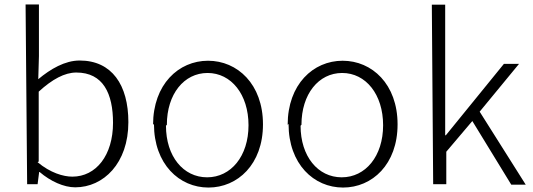

<svg xmlns="http://www.w3.org/2000/svg" viewBox="-20 -818 2396 863"><path d="M102 10H149L156 -45H158C207 -3 267 24 318 24C445 24 557 -84 557 -269C557 -436 483 -546 338 -546C272 -546 207 -508 152 -462L155 -566V-798H95ZM154 -92V-406C215 -462 271 -492 323 -492C444 -492 488 -397 488 -266C488 -120 412 -24 305 -24C265 -24 206 -41 149 -89Z M672 -261C672 -80 786 25 917 25C1048 25 1162 -79 1162 -259C1162 -440 1047 -545 915 -545C783 -545 668 -439 668 -257ZM730 -257C730 -395 807 -490 913 -490C1019 -490 1097 -394 1097 -255C1097 -116 1018 -21 911 -21C804 -21 726 -115 726 -253Z M1277 -261C1277 -80 1391 25 1522 25C1653 25 1767 -79 1767 -259C1767 -440 1652 -545 1520 -545C1388 -545 1273 -439 1273 -257ZM1335 -257C1335 -395 1412 -490 1518 -490C1624 -490 1702 -394 1702 -255C1702 -116 1623 -21 1516 -21C1409 -21 1331 -115 1331 -253Z M1927 10H1986V-136L2103 -274L2278 12H2343L2136 -316L2313 -531H2245L1984 -210H1981V-797H1921Z"/></svg>

Font: GenEiGothic-pro-Light
Style: Regular
Weight: 300
Designer: Ryoko NISHIZUKA (kana & ideographs); Paul D. Hunt (Latin, Greek & Cyrillic); Wenlong ZHANG (bopomofo); Sandoll Communica
Foundry: Adobe Systems Incorporated; o_tamon
Version: Version 1.000.140830